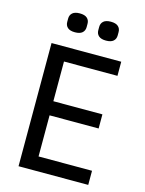

<svg xmlns="http://www.w3.org/2000/svg" viewBox="-131 -973 793 1051"><g transform="rotate(15 265.0 -447.5)"><path d="M80 0V-698H475V-618H172V-393H450V-313H172V-80H475V0ZM188 -788Q160 -788 146.5 -800Q133 -812 133 -832V-851Q133 -871 146.5 -883Q160 -895 188 -895Q216 -895 229.5 -883Q243 -871 243 -851V-832Q243 -812 229.5 -800Q216 -788 188 -788ZM364 -788Q336 -788 322.5 -800Q309 -812 309 -832V-851Q309 -871 322.5 -883Q336 -895 364 -895Q392 -895 405.5 -883Q419 -871 419 -851V-832Q419 -812 405.5 -800Q392 -788 364 -788Z"/></g></svg>

Font: IBM Plex Sans Condensed Text
Style: Regular
Weight: 450
Width: 3
Designer: Mike Abbink, Paul van der Laan, Pieter van Rosmalen
Foundry: Bold Monday
Version: Version 1.1